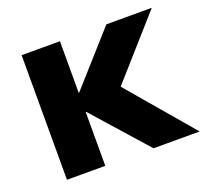

<svg xmlns="http://www.w3.org/2000/svg" viewBox="-92 -601 765 711"><g transform="rotate(-20 290.5 -245.5)"><path d="M58 0V-491H209V-288H211L392 -491H571L338 -228V-285L581 0H399L211 -212H209V0Z"/></g></svg>

Font: Nunito Sans 12pt ExtraBold
Style: Regular
Weight: 800
Designer: Vernon Adams
Foundry: Vernon Adams
Version: Version 3.101;gftools[0.9.27]